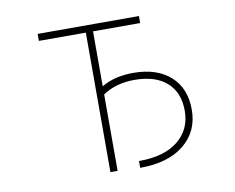

<svg xmlns="http://www.w3.org/2000/svg" viewBox="-80 -836 1159 948"><g transform="rotate(-10 500.0 -362.5)"><path d="M849.6 -232.4Q849.6 -123 769.5 -58.1Q689.5 6.8 548.8 6.8V-27.3Q676.8 -27.3 745.6 -83.5Q814.5 -139.6 814.5 -232.4Q814.5 -325.2 757.3 -375.5Q700.2 -425.8 595.7 -425.8Q502.9 -425.8 436.5 -380.9V2H400.4V-697.3H165V-732.4H672.9V-697.3H436.5V-421.9Q502 -460.9 595.7 -460.9Q713.9 -460.9 781.7 -400.4Q849.6 -339.8 849.6 -232.4Z"/></g></svg>

Font: GenEi Gothic M ExtraLight
Style: Regular
Weight: 200
Designer: o_tamon (Modified); [Source Han Sans]
Ryoko NISHIZUKA  (kana & ideographs); Paul D. Hunt (Latin, Greek & Cyrillic); Wenl
Version: Version 1.1a;Original Version 1.004